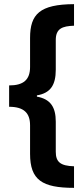

<svg xmlns="http://www.w3.org/2000/svg" viewBox="-20 -741 405 926"><path d="M337 165V61C271 59 249 40 249 -9V-154C249 -224 224 -263 158 -275V-281C223 -292 249 -330 249 -405V-548C249 -603 280 -615 337 -617V-721C172 -720 125 -673 125 -558V-418C125 -357 94 -329 24 -329V-226C96 -226 125 -195 125 -137V1C125 127 183 165 337 165Z"/></svg>

Font: Noto Sans Ethiopic ExtraCondensed
Style: Bold
Weight: 700
Width: 2
Designer: Monotype Design Team
Foundry: Monotype Imaging Inc.
Version: Version 2.102